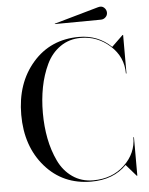

<svg xmlns="http://www.w3.org/2000/svg" viewBox="-60 -959 791 1018"><g transform="rotate(-5 335.0 -450.0)"><path d="M510 -841 265 -839 264 -841 500 -908Q520 -914 532.5 -902.5Q545 -891 545 -875Q545 -861 534.5 -851Q524 -841 510 -841ZM630 -205V0H627L573 -62Q503 10 385 10Q234 10 139.5 -98.5Q45 -207 45 -375Q45 -543 139.5 -651.5Q234 -760 385 -760Q487 -760 557 -692L617 -750H620V-545H617Q617 -634 550 -694Q483 -754 395 -754Q333 -754 285.5 -721Q238 -688 211.5 -632Q185 -576 172.5 -511.5Q160 -447 160 -375Q160 -303 172.5 -238.5Q185 -174 211.5 -118Q238 -62 285.5 -29Q333 4 395 4Q496 4 561.5 -57.5Q627 -119 627 -205Z"/></g></svg>

Font: Bodoni* 72
Style: Regular
Weight: 400
Version: Version 1.003